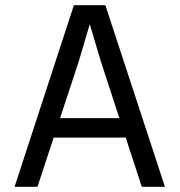

<svg xmlns="http://www.w3.org/2000/svg" viewBox="-20 -718 690 738"><path d="M139 -189V-264H518V-189ZM264 -698H385L614 0H525L367 -484L325 -625L283 -483L124 0H36Z"/></svg>

Font: Azeret Mono Light
Style: Regular
Weight: 300
Designer: Martin Vácha
Foundry: Displaay
Version: Version 1.002